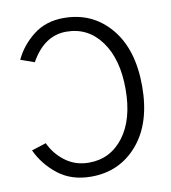

<svg xmlns="http://www.w3.org/2000/svg" viewBox="-85 -822 816 914"><g transform="rotate(-10 323.0 -365.5)"><path d="M26.4 -154.3 96.7 -176.8Q121.1 -123 169.9 -86.4Q218.8 -49.8 284.2 -49.8Q387.7 -49.8 451.7 -134.3Q515.6 -218.8 515.6 -365.2Q515.6 -509.8 452.6 -596.2Q389.6 -682.6 284.2 -682.6Q177.7 -682.6 112.3 -565.4L45.9 -588.9Q76.2 -654.3 136.7 -701.7Q197.3 -749 283.2 -749Q421.9 -749 508.8 -646.5Q595.7 -543.9 595.7 -365.2Q595.7 -186.5 508.3 -84.5Q420.9 17.6 283.2 17.6Q187.5 17.6 123 -33.2Q58.6 -84 26.4 -154.3Z"/></g></svg>

Font: Gothic A1
Style: Regular
Weight: 400
Designer: HanYang I&C Co.,Ltd.
Foundry: HanYang I&C Co.,Ltd.
Version: Version 2.50